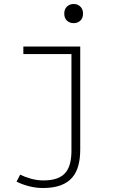

<svg xmlns="http://www.w3.org/2000/svg" viewBox="-20 -713 640 962"><path d="M194 229Q160 229 125 220Q90 211 63 197L81 162Q105 174 135.5 182.5Q166 191 197 191Q239 191 266.5 180.5Q294 170 309.5 150.5Q325 131 331.5 103.5Q338 76 338 43V-442H97V-480H382V37Q382 81 372.5 116.5Q363 152 341.5 177Q320 202 284 215.5Q248 229 194 229ZM349 -597Q329 -597 315.5 -609.5Q302 -622 302 -645Q302 -667 315.5 -680Q329 -693 349 -693Q369 -693 382.5 -680Q396 -667 396 -645Q396 -622 382.5 -609.5Q369 -597 349 -597Z"/></svg>

Font: Source Code Pro Light
Style: Regular
Weight: 300
Monospace: yes
Designer: Paul D. Hunt, Teo Tuominen
Foundry: Adobe Systems Incorporated
Version: Version 2.030;PS 1.000;hotconv 16.6.51;makeotf.lib2.5.65220